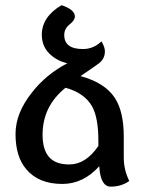

<svg xmlns="http://www.w3.org/2000/svg" viewBox="-20 -693 553 731"><path d="M243.7 -66.9Q306.6 -66.9 354.5 -137.2V-157.7Q354.5 -244.1 331.1 -287.1Q302.2 -338.9 229.5 -358.9Q142.1 -288.6 142.1 -180.2Q142.1 -124.5 165.5 -96.7Q189.9 -66.9 243.7 -66.9ZM401.9 17.6Q363.8 17.6 358.4 -53.7L357.9 -60.1Q296.9 7.3 217.3 7.3Q127.9 7.3 81.1 -47.4Q39.1 -95.2 39.1 -183.1Q39.1 -262.2 101.6 -340.8Q155.8 -410.2 236.3 -452.1Q194.3 -461.9 166.7 -490.2Q139.2 -518.6 139.2 -560.5Q139.2 -628.9 214.4 -673.3Q265.1 -656.2 265.1 -630.4Q265.1 -615.7 244.9 -599.9Q224.6 -584 224.6 -559.6Q224.6 -506.3 295.9 -506.3Q336.4 -506.3 366.2 -535.6Q379.4 -513.7 379.4 -498Q379.4 -468.8 356.4 -451.7Q345.2 -442.9 286.6 -403.3Q379.9 -377.9 417.5 -319.8Q451.2 -267.6 451.2 -173.3V-93.3Q451.2 -46.4 472.2 -3.9Q441.9 17.6 401.9 17.6Z"/></svg>

Font: Bainsley
Style: Regular
Weight: 400
Designer: Paul James MIller
Foundry: High-Logic / Made with FontCreator
Version: Version 1.411;March 28, 2021;FontCreator 13.0.0.2683 64-bit